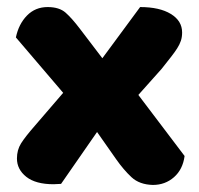

<svg xmlns="http://www.w3.org/2000/svg" viewBox="-20 -513 563 544"><path d="M25 -407Q33 -445 56.5 -469Q80 -493 115 -493Q148 -493 166 -477Q184 -461 206 -432L270 -348L377 -493Q432 -493 464 -473.5Q496 -454 496 -421Q496 -408 492.5 -397.5Q489 -387 482 -376Q475 -365 464 -351Q453 -337 438 -318L372 -244L503 -71Q498 -33 473 -11Q448 11 413 11Q375 10 352.5 -11Q330 -32 309 -62L255 -139L153 8Q148 8 142 8.5Q136 9 132 9Q81 9 54.5 -12Q28 -33 28 -64Q28 -88 39.5 -106.5Q51 -125 79 -157L159 -250Z"/></svg>

Font: Baloo Tammudu
Style: Regular
Weight: 400
Designer: Omkar Shende and Ek Type
Foundry: Ek Type
Version: Version 1.443;PS 1.000;hotconv 16.6.51;makeotf.lib2.5.65220;